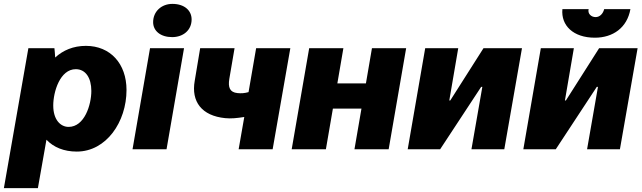

<svg xmlns="http://www.w3.org/2000/svg" viewBox="-52 -768 3304 988"><path d="M-32 200H143L187 -49C224 -10 277 12 343 12C495 12 599 -141 599 -305C599 -440 516 -532 390 -532C325 -532 272 -509 232 -472C231 -492 229 -510 228 -520H94ZM301 -115C260 -115 222 -151 222 -225C222 -296 257 -412 338 -412C388 -412 418 -368 418 -300C418 -229 383 -115 301 -115Z M630 0H805L895 -520H720ZM834 -577C890 -577 934 -612 934 -668C934 -714 897 -748 835 -748C779 -748 736 -709 736 -654C736 -609 774 -577 834 -577Z M1107 -160C1138 -157 1166 -160 1205 -166L1176 0H1351L1442 -520H1266L1227 -294C1206 -288 1189 -287 1170 -289C1130 -293 1121 -319 1128 -362L1155 -520H978L950 -352C931 -245 986 -172 1107 -160Z M1862 -520 1831 -339H1684L1715 -520H1539L1449 0H1625L1661 -209H1808L1772 0H1948L2038 -520Z M2046 0H2213L2424 -321H2430L2374 0H2543L2634 -520H2436L2265 -251H2260L2306 -520H2136Z M2641 0H2808L3019 -321H3025L2969 0H3138L3229 -520H3031L2860 -251H2855L2901 -520H2731ZM3009 -574C3102 -574 3175 -625 3192 -721H3057C3051 -697 3034 -680 3013 -680C2990 -680 2971 -698 2977 -721H2842C2834 -637 2898 -574 3009 -574Z"/></svg>

Font: Fixel Text 20240404 ExtraBold
Style: Italic
Weight: 800
Width: 4
Italic angle: -10°
Designer: AlfaBravo + MacPaw
Foundry: Kyrylo Tkachov, Marchela Mozhyna, Serhii Makarenko, Maria Weinstein, Zakhar Kryvoshyya
Version: Version 1.211;Glyphs 3.2 (3225)